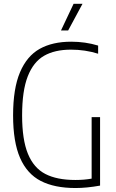

<svg xmlns="http://www.w3.org/2000/svg" viewBox="-20 -964 598 990"><path d="M496 -360V-7Q427.5 5.5 369.5 5.5Q261 5.5 190.2 -31Q119.5 -67.5 83.5 -149.8Q47.5 -232 47.5 -369Q47.5 -507 83 -591Q118.5 -675 184.5 -712Q250.5 -749 347 -749Q420 -749 486 -729V-687Q419 -708 346 -708Q262.5 -708 207.5 -676.5Q152.5 -645 123.2 -570.5Q94 -496 94 -369Q94 -244 124 -171Q154 -98 213.8 -67Q273.5 -36 368.5 -36Q414.5 -36 452.5 -43V-360ZM294.5 -807 359.5 -944.5H405.5L331.5 -807Z"/></svg>

Font: Encode Sans Condensed ExLight
Style: Regular
Weight: 275
Width: 3
Designer: Multiple Designers
Foundry: Impallari Type
Version: Version 2.000